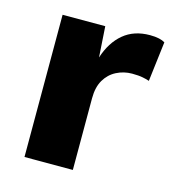

<svg xmlns="http://www.w3.org/2000/svg" viewBox="-83 -581 592 652"><g transform="rotate(15 212.5 -255.0)"><path d="M61 0V-500H211L218 -392Q236 -448 273 -479Q310 -510 366 -510Q385 -510 398 -507Q411 -504 419 -499L402 -359Q394 -362 379 -365Q364 -368 341 -368Q312 -368 286.5 -355Q261 -342 246 -316.5Q231 -291 231 -252V0Z"/></g></svg>

Font: Kantumruy Pro
Style: Bold
Weight: 700
Version: Version 1.002